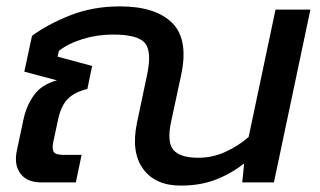

<svg xmlns="http://www.w3.org/2000/svg" viewBox="-20 -570 1000 600"><path d="M545 10Q465 10 427 -42.5Q389 -95 408 -186L440 -338Q455 -410 432.5 -436Q410 -462 333 -462Q284 -462 238.5 -448Q193 -434 164 -411L160 -393L268 -364L253 -292Q212 -282 191 -260Q170 -238 161 -194L147 -129Q142 -106 147.5 -96Q153 -86 178 -86H235L217 0H109Q64 0 43.5 -28Q23 -56 33 -101L53 -195Q62 -239 86 -272.5Q110 -306 158 -319L56 -346L80 -458Q127 -493 198 -521.5Q269 -550 355 -550Q466 -550 518 -498.5Q570 -447 546 -335L515 -191Q501 -127 521.5 -102Q542 -77 600 -77Q644 -77 684.5 -95.5Q725 -114 757 -142L841 -540H950L836 0H737L743 -59Q700 -26 652.5 -8Q605 10 545 10Z"/></svg>

Font: Kanit
Style: Italic
Weight: 400
Italic angle: -12°
Designer: Katatrad Team
Foundry: CadsonDemak
Version: Version 2.000; ttfautohint (v1.8.3)